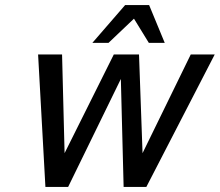

<svg xmlns="http://www.w3.org/2000/svg" viewBox="-20 -741 871 761"><path d="M476 -721H571L633 -571H570L511 -667L410 -571H346ZM160 0 131 -525H226L236 -134L431 -525H456H506H531L545 -134L736 -525H831L560 0H550H480H470L459 -428L250 0H240H170Z"/></svg>

Font: Miedinger
Style: Italic
Weight: 400
Italic angle: -13°
Version: Version 001.000